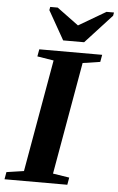

<svg xmlns="http://www.w3.org/2000/svg" viewBox="-69 -908 584 949"><g transform="rotate(5 223.5 -434.0)"><path d="M226.6 -48.8 308.1 -36.1 301.8 0H-9.8L-3.4 -36.1L82.5 -48.8L180.7 -606L99.1 -619.1L105.5 -654.8H417.5L411.1 -619.1L324.7 -606ZM457.5 -868.2 454.6 -852.1 323.2 -709H219.2L138.2 -852.1L141.1 -868.2H178.2L285.6 -789.1L420.4 -868.2Z"/></g></svg>

Font: Tinos
Style: Bold Italic
Weight: 700
Italic angle: -16.333°
Designer: Steve Matteson
Foundry: Monotype Imaging Inc.
Version: Version 1.23